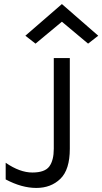

<svg xmlns="http://www.w3.org/2000/svg" viewBox="-20 -915 504 946"><path d="M105 -739 285 -895 464 -739 414 -700 285 -808 155 -700ZM8 -31V-113Q78 -65 139.5 -65Q201 -65 223 -95Q245 -125 245 -182V-629H324V-182Q324 -79 277.5 -34Q231 11 159 11Q87 11 8 -31Z"/></svg>

Font: Karmilla
Style: Regular
Weight: 400
Designer: Jonathan Pinhorn
Version: Version 1.000